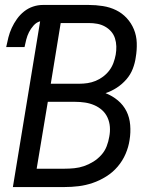

<svg xmlns="http://www.w3.org/2000/svg" viewBox="-20 -755 640 775"><path d="M32 0 142 -669Q127 -665 115.5 -652Q104 -639 97 -625Q90 -611 86 -595.5Q82 -580 79 -565H5Q9 -585 14 -604.5Q19 -624 27.5 -642.5Q36 -661 48.5 -678.5Q61 -696 77.5 -709Q94 -722 113.5 -728.5Q133 -735 153 -735H338Q367 -735 395.5 -730.5Q424 -726 448.5 -714Q473 -702 491.5 -682Q510 -662 520.5 -636.5Q531 -611 532 -582Q533 -553 528 -524Q525 -501 516 -477.5Q507 -454 490 -434.5Q473 -415 451.5 -401Q430 -387 406 -379Q434 -368 456 -349.5Q478 -331 490.5 -306Q503 -281 505.5 -250.5Q508 -220 503 -190Q499 -162 487 -134Q475 -106 455 -82.5Q435 -59 408.5 -42.5Q382 -26 354 -16.5Q326 -7 297.5 -3.5Q269 0 240 0ZM185 -417H300Q317 -417 333.5 -419.5Q350 -422 366 -428.5Q382 -435 396.5 -446Q411 -457 421.5 -471Q432 -485 438 -501.5Q444 -518 447 -534Q450 -551 449.5 -568Q449 -585 444 -600.5Q439 -616 428.5 -628Q418 -640 403.5 -648Q389 -656 372.5 -659Q356 -662 338 -662H225ZM128 -74H240Q260 -74 280 -76Q300 -78 319 -84.5Q338 -91 356 -102Q374 -113 388.5 -129Q403 -145 410.5 -164.5Q418 -184 421 -203Q425 -223 423.5 -243Q422 -263 414 -280.5Q406 -298 392 -310.5Q378 -323 360.5 -330.5Q343 -338 323.5 -341Q304 -344 283 -344H173Z"/></svg>

Font: Iosevka Extended Oblique
Style: Regular
Weight: 400
Width: 7
Italic angle: -9°
Monospace: yes
Designer: Belleve Invis
Foundry: Belleve Invis
Version: Version 32.0.1; ttfautohint (v1.8.4)